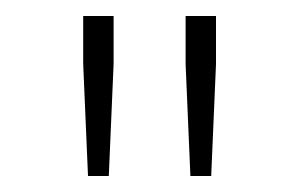

<svg xmlns="http://www.w3.org/2000/svg" viewBox="-20 -714 376 240"><path d="M90 -494 84 -634V-694H122V-634L116 -494ZM218 -494 212 -634V-694H250V-634L244 -494Z"/></svg>

Font: Source Sans 3
Style: Regular
Weight: 200
Designer: Paul D. Hunt
Foundry: Adobe
Version: Version 3.046;hotconv 1.0.118;makeotfexe 2.5.65603